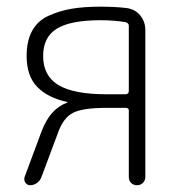

<svg xmlns="http://www.w3.org/2000/svg" viewBox="-20 -547 540 567"><path d="M107.4 -381.8Q107.4 -323.2 152.3 -295.9Q197.3 -268.6 294.9 -268.6H350.6Q359.4 -268.6 360.4 -277.3V-470.7Q360.4 -478.5 351.6 -481.4Q317.4 -487.3 277.3 -487.3Q188.5 -487.3 147.9 -462.4Q107.4 -437.5 107.4 -381.8ZM69.3 0Q60.5 0 55.2 -7.3Q49.8 -14.6 52.7 -24.4L101.6 -156.2Q115.2 -192.4 133.8 -213.4Q152.3 -234.4 178.7 -244.1L179.7 -245.1Q179.7 -246.1 177.7 -246.1Q122.1 -257.8 90.3 -290Q58.6 -322.3 58.6 -381.8Q58.6 -425.8 74.7 -455.6Q90.8 -485.4 122.6 -500Q154.3 -514.6 190.4 -521Q226.6 -527.3 277.3 -527.3Q318.4 -527.3 352.5 -523.4Q377.9 -520.5 393.6 -502Q409.2 -483.4 409.2 -458V-24.4Q409.2 -14.6 402.3 -7.3Q395.5 0 384.8 0Q374 0 367.2 -6.8Q360.4 -13.7 360.4 -24.4V-220.7Q360.4 -228.5 350.6 -228.5H294.9Q224.6 -228.5 195.8 -213.9Q167 -199.2 151.4 -155.3L102.5 -24.4Q98.6 -13.7 89.4 -6.8Q80.1 0 69.3 0Z"/></svg>

Font: Rounded Mgen+ 1mn light
Style: Regular
Weight: 200
Designer: [Source Han Sans]
Ryoko NISHIZUKA  (kana & ideographs); Paul D. Hunt (Latin, Greek & Cyrillic); Wenlong ZHANG  (bopomofo
Version: Version 1.059.20150602